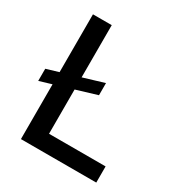

<svg xmlns="http://www.w3.org/2000/svg" viewBox="-171 -848 912 969"><g transform="rotate(30 285.0 -363.5)"><path d="M320.8 -459.5V-388.7L199.7 -352.1V-94.2H529.3V0H90.3V-319.3L19 -297.9V-368.7L90.3 -390.1V-727.1H199.7V-422.9Z"/></g></svg>

Font: Interop Med
Style: Regular
Weight: 500
Designer: Rasmus Andersson, Google, Jang Haemin
Foundry: jhaemin
Version: Version 1.007